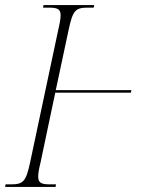

<svg xmlns="http://www.w3.org/2000/svg" viewBox="-39 -734 559 754"><path d="M-19 0H179L181 -10H158C124 -10 111 -15 111 -41C111 -53 114 -71 120 -95L178 -370H475L477 -380H180L231 -619C247 -693 257 -704 306 -704H329L331 -714H132L130 -704H152C186 -704 199 -699 199 -674C199 -661 196 -643 190 -618L79 -95C63 -21 52 -10 4 -10H-17Z"/></svg>

Font: Noto Serif Display ExtraCondensed ExtraLight
Style: Italic
Weight: 200
Width: 2
Italic angle: -12°
Designer: Monotype Design Team
Foundry: Monotype Imaging Inc.
Version: Version 2.009